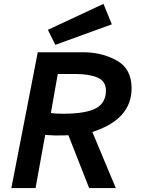

<svg xmlns="http://www.w3.org/2000/svg" viewBox="-20 -952 736 972"><path d="M37.5 0ZM37.5 0H160L208.8 -268.8Q246.2 -266.2 260 -266.2Q307.5 -266.2 326.2 -267.5L431.2 0H566.2L447.5 -283.8Q646.2 -347.5 646.2 -505Q646.2 -603.8 571.2 -645.6Q496.2 -687.5 400 -687.5H171.2ZM358.8 -577.5Q431.2 -577.5 473.8 -559.4Q516.2 -541.2 516.2 -493.8Q516.2 -430 464.4 -403.1Q412.5 -376.2 300 -376.2Q258.8 -376.2 237.5 -380L272.5 -577.5ZM546.2 -828.8 260 -725 222.5 -801.2 503.8 -932.5Z"/></svg>

Font: Cambay
Style: Bold Italic
Weight: 700
Italic angle: -11°
Designer: Pooja Saxena
Foundry: Pooja Saxena
Version: Version 1.006;PS 001.006;hotconv 1.0.70;makeotf.lib2.5.58329